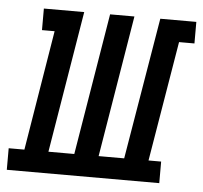

<svg xmlns="http://www.w3.org/2000/svg" viewBox="-91 -575 656 621"><g transform="rotate(5 237.5 -265.0)"><path d="M-47 0V-70H4L68 -460H27V-530H158L82 -70H166L242 -530H321L245 -70H328L405 -530H522V-460H472L407 -70H448V0Z"/></g></svg>

Font: Iosevka Curly Slab Oblique
Style: Regular
Weight: 400
Italic angle: -9°
Monospace: yes
Designer: Belleve Invis
Foundry: Belleve Invis
Version: Version 11.1.0; ttfautohint (v1.8.3)